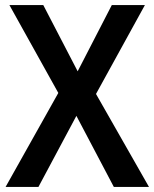

<svg xmlns="http://www.w3.org/2000/svg" viewBox="-20 -734 606 754"><path d="M565 0 357 -365 549 -714H419L285 -454L150 -714H17L209 -369L2 0H131L280 -279L427 0Z"/></svg>

Font: Noto Sans Gurmukhi SemiCondensed SemiBold
Style: Regular
Weight: 600
Width: 4
Designer: Jelle Bosma - Monotype Design Team
Foundry: Monotype Imaging Inc.
Version: Version 2.004